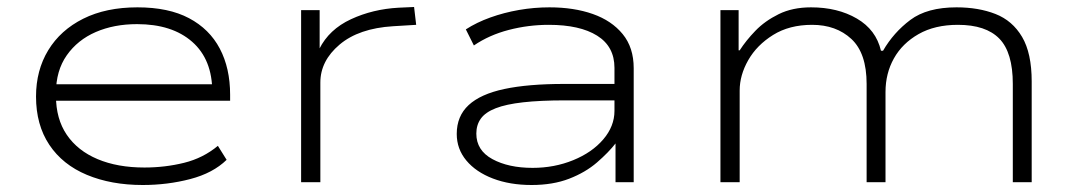

<svg xmlns="http://www.w3.org/2000/svg" viewBox="-20 -521 3095 549"><path d="M388 8Q298 8 228.5 -21Q159 -50 121 -107Q83 -164 83 -245Q83 -320 118 -377.5Q153 -435 218 -467.5Q283 -500 373 -500Q462 -500 520.5 -469Q579 -438 608.5 -382Q638 -326 638 -250V-233H117V-280H615L587 -258Q587 -351 529.5 -401.5Q472 -452 372 -452Q306 -452 254 -429.5Q202 -407 171 -363Q140 -319 140 -255V-247Q140 -181 171 -135.5Q202 -90 259 -66Q316 -42 393 -42Q452 -42 506.5 -55.5Q561 -69 603 -104L628 -64Q589 -26 524 -9Q459 8 388 8Z M841 0V-492H894V-381H893Q921 -437 983.5 -466Q1046 -495 1120 -499L1164 -501L1170 -450L1104 -446Q1006 -440 951 -393.5Q896 -347 896 -285V0Z M1500 8Q1438 8 1389.5 -10.5Q1341 -29 1313.5 -62Q1286 -95 1286 -138Q1286 -189 1320 -220.5Q1354 -252 1422 -266.5Q1490 -281 1593 -281H1752V-234H1596Q1525 -234 1476 -228.5Q1427 -223 1397.5 -211.5Q1368 -200 1355 -182Q1342 -164 1342 -139Q1342 -91 1388 -66Q1434 -41 1503 -41Q1565 -41 1619 -63Q1673 -85 1705 -122.5Q1737 -160 1737 -204V-327Q1737 -388 1687.5 -419Q1638 -450 1549 -450Q1491 -450 1435 -435.5Q1379 -421 1335 -391L1312 -437Q1343 -457 1382 -471Q1421 -485 1464 -492.5Q1507 -500 1551 -500Q1621 -500 1675 -481Q1729 -462 1760.5 -423.5Q1792 -385 1792 -326V0H1740V-111L1741 -112Q1720 -85 1687 -56.5Q1654 -28 1607.5 -10Q1561 8 1500 8Z M2040 0V-492H2092V-377H2095Q2113 -405 2140 -433Q2167 -461 2206.5 -480.5Q2246 -500 2299 -500Q2375 -500 2430 -468Q2485 -436 2499 -376H2505Q2535 -428 2583 -464Q2631 -500 2715 -500Q2778 -500 2826.5 -481Q2875 -462 2902.5 -415.5Q2930 -369 2930 -288V0H2876V-281Q2876 -371 2837.5 -410.5Q2799 -450 2719 -450Q2653 -450 2606.5 -423.5Q2560 -397 2536 -354Q2512 -311 2512 -258V0H2458V-281Q2458 -369 2414.5 -409.5Q2371 -450 2302 -450Q2237 -450 2190.5 -421Q2144 -392 2119.5 -349Q2095 -306 2095 -262V0Z"/></svg>

Font: Nunito Sans 7pt Expanded ExtraLight
Style: Regular
Weight: 250
Width: 7
Designer: Vernon Adams
Foundry: Vernon Adams
Version: Version 3.101;gftools[0.9.27]